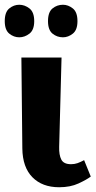

<svg xmlns="http://www.w3.org/2000/svg" viewBox="-28 -778 402 808"><path d="M221 10Q150 10 108.5 -32Q67 -74 66 -153L62 -536H231L221 -160Q220 -126 230 -106.5Q240 -87 271 -87Q286 -87 298.5 -91.5Q311 -96 326 -104L354 -35Q337 -22 302.5 -6Q268 10 221 10ZM237 -621Q212 -621 193 -636.5Q174 -652 174 -689Q174 -727 193 -742.5Q212 -758 237 -758Q259 -758 278.5 -742.5Q298 -727 298 -689Q298 -652 278.5 -636.5Q259 -621 237 -621ZM53 -621Q30 -621 11 -636.5Q-8 -652 -8 -689Q-8 -727 11 -742.5Q30 -758 53 -758Q76 -758 96 -742.5Q116 -727 116 -689Q116 -652 96 -636.5Q76 -621 53 -621Z"/></svg>

Font: Noto Serif ExtraCondensed Black
Style: Regular
Weight: 900
Width: 2
Designer: Monotype Design Team
Foundry: Monotype Imaging Inc.
Version: Version 2.015; ttfautohint (v1.8.4.7-5d5b)